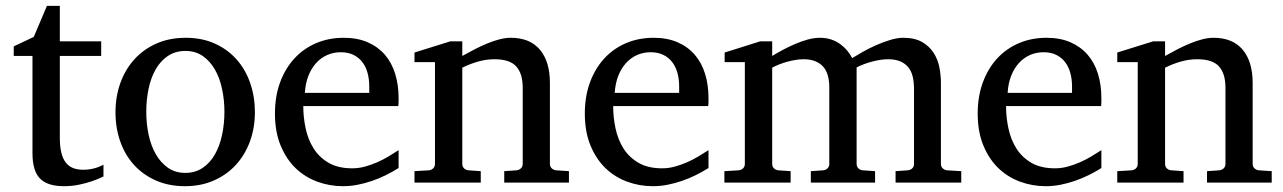

<svg xmlns="http://www.w3.org/2000/svg" viewBox="-20 -623 4378 655"><path d="M333 -21Q314.5 -11.7 292.5 -4.4Q273.9 2 249.5 7.1Q225.1 12.2 198.2 12.2Q141.6 12.2 116.2 -14.2Q90.8 -40.5 90.8 -100.1V-432.1H26.9V-464.8L95.2 -497.1L140.1 -603H184.1V-481.9H325.2V-432.1H184.1V-152.8Q184.1 -123 189.2 -102.3Q194.3 -81.5 204.3 -68.6Q214.4 -55.7 229.2 -49.8Q244.1 -43.9 264.2 -43.9Q278.8 -43.9 291.3 -46.4Q303.7 -48.8 313 -52.2Q323.7 -56.2 333 -61Z M745.6 -241.2Q745.6 -282.2 737.5 -319.8Q729.5 -357.4 712.9 -386.2Q696.3 -415 671.4 -432.1Q646.5 -449.2 612.8 -449.2Q578.1 -449.2 552.7 -432.1Q527.3 -415 511 -386.2Q494.6 -357.4 486.8 -319.8Q479 -282.2 479 -241.2Q479 -200.7 487.1 -163.1Q495.1 -125.5 511.7 -96.7Q528.3 -67.9 553.2 -50.5Q578.1 -33.2 611.8 -33.2Q646 -33.2 671.4 -50.3Q696.8 -67.4 713.1 -96.2Q729.5 -125 737.5 -162.6Q745.6 -200.2 745.6 -241.2ZM849.6 -240.2Q849.6 -187 832.8 -140.9Q815.9 -94.7 784.9 -60.8Q753.9 -26.9 709.7 -7.3Q665.5 12.2 610.8 12.2Q556.2 12.2 512.2 -7.1Q468.3 -26.4 437.5 -60.1Q406.7 -93.8 390.4 -139.9Q374 -186 374 -240.2Q374 -293.5 390.6 -339.8Q407.2 -386.2 438.5 -420.7Q469.7 -455.1 513.9 -474.6Q558.1 -494.1 613.8 -494.1Q669.4 -494.1 713.4 -474.1Q757.3 -454.1 787.6 -419.7Q817.9 -385.3 833.7 -339.1Q849.6 -293 849.6 -240.2Z M1339.8 -49.8Q1318.8 -36.6 1296.1 -25.4Q1273.4 -14.2 1249.3 -5.9Q1225.1 2.4 1200.2 7.3Q1175.3 12.2 1149.9 12.2Q1104.5 12.2 1062.5 -3.2Q1020.5 -18.6 988.5 -49.3Q956.5 -80.1 937.3 -126.7Q918 -173.3 918 -235.8Q918 -294.4 935.5 -342Q953.1 -389.6 984.4 -423.6Q1015.6 -457.5 1058.6 -475.8Q1101.6 -494.1 1152.8 -494.1Q1199.2 -494.1 1234.4 -478.8Q1269.5 -463.4 1293 -436.3Q1316.4 -409.2 1328.1 -371.3Q1339.8 -333.5 1339.8 -289.1V-275.9Q1339.8 -268.1 1338.9 -261.2H1014.6Q1014.6 -223.1 1022.7 -185.1Q1030.8 -147 1049.8 -116.7Q1068.8 -86.4 1101.1 -67.6Q1133.3 -48.8 1181.6 -48.8Q1203.1 -48.8 1224.1 -54.4Q1245.1 -60.1 1265.4 -68.8Q1285.6 -77.6 1304.2 -88.6Q1322.8 -99.6 1339.8 -110.8ZM1239.7 -328.1Q1239.7 -353 1233.9 -374.3Q1228 -395.5 1216.1 -411.1Q1204.1 -426.8 1185.8 -435.8Q1167.5 -444.8 1142.6 -444.8Q1117.7 -444.8 1096.2 -435.3Q1074.7 -425.8 1058.3 -407.7Q1042 -389.6 1032 -364Q1022 -338.4 1020 -306.2H1239.7Z M1700.2 0V-39.1L1742.2 -42Q1751 -43 1757.1 -48.8Q1763.2 -54.7 1763.2 -64V-324.2Q1763.2 -371.6 1741.2 -396.2Q1719.2 -420.9 1667 -420.9Q1638.2 -420.9 1610.4 -412.8Q1582.5 -404.8 1557.1 -392.1V-64Q1557.1 -54.7 1563 -48.8Q1568.8 -43 1578.1 -42L1620.1 -39.1V0H1394V-39.1L1442.9 -42Q1452.1 -43 1458 -48.8Q1463.9 -54.7 1463.9 -64V-411.1H1394V-443.8L1516.1 -481.9H1557.1V-432.1Q1578.1 -443.8 1599.9 -455.1Q1621.6 -466.3 1643.1 -475.1Q1664.6 -483.9 1684.6 -489Q1704.6 -494.1 1722.2 -494.1Q1787.6 -494.1 1821.8 -453.6Q1856 -413.1 1856 -339.8V-64Q1856 -54.7 1862.1 -48.8Q1868.2 -43 1877 -42L1920.9 -39.1V0Z M2397 -49.8Q2376 -36.6 2353.3 -25.4Q2330.6 -14.2 2306.4 -5.9Q2282.2 2.4 2257.3 7.3Q2232.4 12.2 2207 12.2Q2161.6 12.2 2119.6 -3.2Q2077.6 -18.6 2045.7 -49.3Q2013.7 -80.1 1994.4 -126.7Q1975.1 -173.3 1975.1 -235.8Q1975.1 -294.4 1992.7 -342Q2010.3 -389.6 2041.5 -423.6Q2072.8 -457.5 2115.7 -475.8Q2158.7 -494.1 2210 -494.1Q2256.3 -494.1 2291.5 -478.8Q2326.7 -463.4 2350.1 -436.3Q2373.5 -409.2 2385.3 -371.3Q2397 -333.5 2397 -289.1V-275.9Q2397 -268.1 2396 -261.2H2071.8Q2071.8 -223.1 2079.8 -185.1Q2087.9 -147 2106.9 -116.7Q2126 -86.4 2158.2 -67.6Q2190.4 -48.8 2238.8 -48.8Q2260.3 -48.8 2281.2 -54.4Q2302.2 -60.1 2322.5 -68.8Q2342.8 -77.6 2361.3 -88.6Q2379.9 -99.6 2397 -110.8ZM2296.9 -328.1Q2296.9 -353 2291 -374.3Q2285.2 -395.5 2273.2 -411.1Q2261.2 -426.8 2242.9 -435.8Q2224.6 -444.8 2199.7 -444.8Q2174.8 -444.8 2153.3 -435.3Q2131.8 -425.8 2115.5 -407.7Q2099.1 -389.6 2089.1 -364Q2079.1 -338.4 2077.1 -306.2H2296.9Z M3035.2 0V-39.1L3077.1 -42Q3086.4 -43 3092.3 -48.8Q3098.1 -54.7 3098.1 -64V-318.8Q3098.1 -342.3 3093.8 -361.1Q3089.4 -379.9 3078.9 -393.1Q3068.4 -406.2 3051.3 -413.6Q3034.2 -420.9 3009.3 -420.9Q2996.6 -420.9 2982.7 -418.7Q2968.8 -416.5 2954.8 -412.8Q2940.9 -409.2 2927.5 -404.1Q2914.1 -398.9 2902.3 -393.1V-64Q2902.3 -54.7 2908.2 -48.8Q2914.1 -43 2923.3 -42L2965.3 -39.1V0H2746.1V-39.1L2788.1 -42Q2797.4 -43 2803.2 -48.8Q2809.1 -54.7 2809.1 -64V-325.2Q2809.1 -346.2 2804.4 -364Q2799.8 -381.8 2789.3 -394.3Q2778.8 -406.7 2762 -413.8Q2745.1 -420.9 2721.2 -420.9Q2707 -420.9 2691.7 -418.2Q2676.3 -415.5 2662.1 -411.4Q2647.9 -407.2 2635.5 -402.1Q2623 -397 2614.3 -392.1V-64Q2614.3 -54.7 2620.1 -48.8Q2626 -43 2635.3 -42L2677.2 -39.1V0H2451.2V-39.1L2500 -42Q2509.3 -43 2515.1 -48.8Q2521 -54.7 2521 -64V-411.1H2452.1V-443.8L2573.2 -481.9H2614.3V-432.1Q2630.9 -442.4 2651.1 -453.1Q2671.4 -463.9 2692.9 -473.1Q2714.4 -482.4 2736.1 -488.3Q2757.8 -494.1 2777.3 -494.1Q2798.8 -494.1 2816.4 -488Q2834 -481.9 2847.4 -471.9Q2860.8 -461.9 2870.8 -449.5Q2880.9 -437 2887.2 -424.8Q2902.3 -434.1 2923.8 -446.3Q2945.3 -458.5 2969.2 -469Q2993.2 -479.5 3017.1 -486.8Q3041 -494.1 3061 -494.1Q3100.6 -494.1 3125.5 -479.7Q3150.4 -465.3 3164.8 -443.1Q3179.2 -420.9 3184.6 -393.6Q3189.9 -366.2 3189.9 -340.8V-64Q3189.9 -54.7 3196 -48.8Q3202.1 -43 3210.9 -42L3259.3 -39.1V0Z M3737.3 -49.8Q3716.3 -36.6 3693.6 -25.4Q3670.9 -14.2 3646.7 -5.9Q3622.6 2.4 3597.7 7.3Q3572.8 12.2 3547.4 12.2Q3502 12.2 3460 -3.2Q3418 -18.6 3386 -49.3Q3354 -80.1 3334.7 -126.7Q3315.4 -173.3 3315.4 -235.8Q3315.4 -294.4 3333 -342Q3350.6 -389.6 3381.8 -423.6Q3413.1 -457.5 3456.1 -475.8Q3499 -494.1 3550.3 -494.1Q3596.7 -494.1 3631.8 -478.8Q3667 -463.4 3690.4 -436.3Q3713.9 -409.2 3725.6 -371.3Q3737.3 -333.5 3737.3 -289.1V-275.9Q3737.3 -268.1 3736.3 -261.2H3412.1Q3412.1 -223.1 3420.2 -185.1Q3428.2 -147 3447.3 -116.7Q3466.3 -86.4 3498.5 -67.6Q3530.8 -48.8 3579.1 -48.8Q3600.6 -48.8 3621.6 -54.4Q3642.6 -60.1 3662.8 -68.8Q3683.1 -77.6 3701.7 -88.6Q3720.2 -99.6 3737.3 -110.8ZM3637.2 -328.1Q3637.2 -353 3631.3 -374.3Q3625.5 -395.5 3613.5 -411.1Q3601.6 -426.8 3583.3 -435.8Q3564.9 -444.8 3540 -444.8Q3515.1 -444.8 3493.7 -435.3Q3472.2 -425.8 3455.8 -407.7Q3439.5 -389.6 3429.4 -364Q3419.4 -338.4 3417.5 -306.2H3637.2Z M4097.7 0V-39.1L4139.6 -42Q4148.4 -43 4154.5 -48.8Q4160.6 -54.7 4160.6 -64V-324.2Q4160.6 -371.6 4138.7 -396.2Q4116.7 -420.9 4064.5 -420.9Q4035.6 -420.9 4007.8 -412.8Q3980 -404.8 3954.6 -392.1V-64Q3954.6 -54.7 3960.4 -48.8Q3966.3 -43 3975.6 -42L4017.6 -39.1V0H3791.5V-39.1L3840.3 -42Q3849.6 -43 3855.5 -48.8Q3861.3 -54.7 3861.3 -64V-411.1H3791.5V-443.8L3913.6 -481.9H3954.6V-432.1Q3975.6 -443.8 3997.3 -455.1Q4019 -466.3 4040.5 -475.1Q4062 -483.9 4082 -489Q4102.1 -494.1 4119.6 -494.1Q4185.1 -494.1 4219.2 -453.6Q4253.4 -413.1 4253.4 -339.8V-64Q4253.4 -54.7 4259.5 -48.8Q4265.6 -43 4274.4 -42L4318.4 -39.1V0Z"/></svg>

Font: BabelStone Ogham
Style: Italic
Weight: 400
Italic angle: -30°
Designer: Andrew West
Foundry: BabelStone
Version: Version 2.02 March 14, 2022